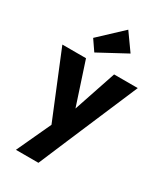

<svg xmlns="http://www.w3.org/2000/svg" viewBox="-234 -859 1001 1160"><g transform="rotate(30 267.0 -279.0)"><path d="M204 2 4 -486H169L296 -99H235L365 -486H530L322 2ZM79 205 225 -110 322 2 236 205ZM195 -541 145 -614 304 -763 388 -645Z"/></g></svg>

Font: Outfit
Style: Bold
Weight: 700
Designer: Rodrigo Fuenzalida
Foundry: fragTYPE
Version: Version 1.100;gftools[0.9.27]